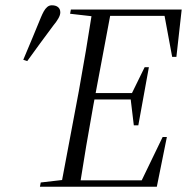

<svg xmlns="http://www.w3.org/2000/svg" viewBox="-20 -706 707 726"><path d="M68 -480Q85 -521 102 -561Q119 -601 135 -641Q140 -653 145.5 -663Q151 -673 158.5 -679.5Q166 -686 176 -686Q191 -686 199.5 -679Q208 -672 208 -659Q208 -649 200.5 -636Q193 -623 182 -610Q157 -576 132 -542.5Q107 -509 83 -475ZM131 0 134 -16 238 -28H264L259 0ZM210 0 278 -361Q292 -438 305 -515.5Q318 -593 330 -670H401L333 -308Q319 -231 306 -154Q293 -77 281 0ZM245 -654 248 -670H382L377 -642H350ZM239 0 243 -24H550L510 -12L595 -188H611L573 0ZM299 -330 304 -354H491L487 -330ZM357 -646 361 -670H667L647 -491H631L600 -658L637 -646ZM486 -232 474 -332 478 -352 527 -452H543L503 -232Z"/></svg>

Font: Source Serif 4 60pt
Style: Italic
Weight: 400
Italic angle: -12°
Version: Version 4.004;hotconv 1.0.116;makeotfexe 2.5.65601